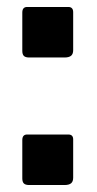

<svg xmlns="http://www.w3.org/2000/svg" viewBox="-20 -534 277 551"><path d="M190 -390V-499C190 -509 185.3 -514 176 -514H58C48.7 -514 44 -508.7 44 -498V-388C44 -381.3 45.5 -376.5 48.5 -373.5C51.5 -370.5 56.7 -369 64 -369H165C173.7 -369 180 -370.7 184 -374C188 -377.3 190 -382.7 190 -390ZM190 -24V-134C190 -143.3 185.3 -148 176 -148H58C48.7 -148 44 -142.7 44 -132V-22C44 -15.3 45.5 -10.5 48.5 -7.5C51.5 -4.5 56.7 -3 64 -3H165C173.7 -3 180 -4.7 184 -8C188 -11.3 190 -16.7 190 -24Z"/></svg>

Font: Libre Franklin SemiBold
Style: Regular
Weight: 600
Designer: Pablo Impallari, Rodrigo Fuenzalida
Foundry: Impallari Type
Version: Version 1.002; ttfautohint (v1.5)